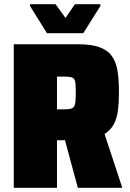

<svg xmlns="http://www.w3.org/2000/svg" viewBox="-20 -900 623 920"><path d="M46 0V-688H353Q418 -688 457.5 -673.5Q497 -659 517 -630Q537 -601 543.5 -558Q550 -515 550 -458Q550 -412 545.5 -373.5Q541 -335 526 -306Q511 -277 481 -258L566 0H353L283 -259L322 -234Q315 -230 307 -229Q299 -228 284 -228H253V0ZM253 -376H287Q306 -376 317.5 -378.5Q329 -381 334.5 -389Q340 -397 341.5 -413Q343 -429 343 -455Q343 -481 342 -496.5Q341 -512 336 -520Q331 -528 319.5 -530.5Q308 -533 287 -533H253ZM205 -741 124 -871V-880H246L294 -814L339 -880H461V-871L379 -741Z"/></svg>

Font: Saira SemiCondensed Black
Style: Regular
Weight: 900
Width: 4
Designer: Hector Gatti with collaboration of the Omnibus-Type team
Foundry: Omnibus-Type
Version: Version 1.101